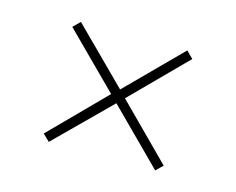

<svg xmlns="http://www.w3.org/2000/svg" viewBox="-51 -437 476 388"><g transform="rotate(15 187.5 -242.5)"><path d="M298.8 -368.2 313 -354 202.1 -242.2 313 -130.9 298.8 -117.2 188 -228 76.2 -117.2 62 -130.9 172.9 -243.2 62 -354 76.2 -368.2 188 -256.8Z"/></g></svg>

Font: Genome Thin
Style: Regular
Weight: 250
Designer: Alfredo Marco Pradil
Version: Version 1.001